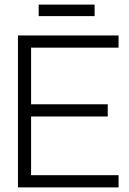

<svg xmlns="http://www.w3.org/2000/svg" viewBox="-20 -814 561 834"><path d="M58 0V-660H495V-607H115V-361H448V-308H115V-53H495V0ZM148 -744V-794H391V-744Z"/></svg>

Font: Bricolage Grotesque 48pt ExtraLight
Style: Regular
Weight: 200
Designer: Mathieu Triay
Foundry: Atelier Triay
Version: Version 1.000; ttfautohint (v1.8.4.7-5d5b);gftools[0.9.32]